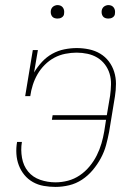

<svg xmlns="http://www.w3.org/2000/svg" viewBox="-20 -727 540 755"><path d="M198 8Q175 8 152 4Q129 0 109.5 -11Q90 -22 76 -39Q62 -56 54 -77Q46 -98 44.5 -121.5Q43 -145 47 -168Q47 -168 47 -168.5Q47 -169 47 -169H67Q67 -169 66.5 -169Q66 -169 66 -168Q61 -138 66.5 -106.5Q72 -75 90.5 -52.5Q109 -30 138 -20Q167 -10 198 -10Q223 -10 247.5 -16.5Q272 -23 293.5 -37.5Q315 -52 332 -72.5Q349 -93 360.5 -116Q372 -139 379 -163Q386 -187 390 -211L397 -256H184L187 -274H400L413 -351Q416 -373 416.5 -395Q417 -417 411 -437Q405 -457 392.5 -473.5Q380 -490 362.5 -500.5Q345 -511 324 -515.5Q303 -520 281 -520Q260 -520 237 -515.5Q214 -511 193.5 -500Q173 -489 156 -472Q139 -455 127.5 -435Q116 -415 109 -393Q102 -371 99 -349H79L109 -530H129L114 -442Q127 -464 145 -483.5Q163 -503 185.5 -515.5Q208 -528 233 -533Q258 -538 282 -538Q306 -538 330 -533Q354 -528 374 -516Q394 -504 408 -485.5Q422 -467 429 -444.5Q436 -422 436 -397.5Q436 -373 432 -348L409 -208Q404 -182 397 -156Q390 -130 376.5 -105Q363 -80 344.5 -58Q326 -36 302.5 -20.5Q279 -5 252 1.5Q225 8 198 8ZM406 -654Q400 -654 394 -656Q388 -658 384.5 -663Q381 -668 380 -674Q379 -680 380 -686Q381 -691 383.5 -695Q386 -699 389.5 -701.5Q393 -704 397.5 -705.5Q402 -707 406 -707Q413 -707 418.5 -704.5Q424 -702 427.5 -697Q431 -692 432 -686Q433 -680 432 -674Q432 -669 429.5 -665Q427 -661 423 -658.5Q419 -656 415 -655Q411 -654 406 -654ZM206 -654Q200 -654 194 -656Q188 -658 184.5 -663Q181 -668 180 -674Q179 -680 180 -686Q181 -691 183.5 -695Q186 -699 189.5 -701.5Q193 -704 197.5 -705.5Q202 -707 206 -707Q213 -707 218.5 -704.5Q224 -702 227.5 -697Q231 -692 232 -686Q233 -680 232 -674Q232 -669 229.5 -665Q227 -661 223 -658.5Q219 -656 215 -655Q211 -654 206 -654Z"/></svg>

Font: Iosevka Slab Thin Oblique
Style: Regular
Weight: 100
Italic angle: -9°
Monospace: yes
Designer: Belleve Invis
Foundry: Belleve Invis
Version: Version 11.1.0; ttfautohint (v1.8.3)